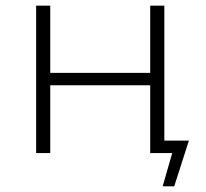

<svg xmlns="http://www.w3.org/2000/svg" viewBox="-20 -542 728 680"><path d="M649 -44 597 118H556L590 0H512V-240H158V0H108V-522H158V-284H512V-522H562V-44Z"/></svg>

Font: Montserrat Atlas Light
Style: Regular
Weight: 300
Designer: Julieta Ulanovsky
Foundry: Julieta Ulanovsky
Version: Version 7.200